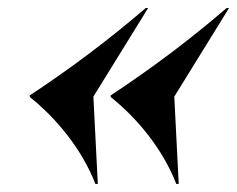

<svg xmlns="http://www.w3.org/2000/svg" viewBox="-20 -524 589 477"><path d="M543 -504H549L413 -284L424 -67H418C384 -155 319 -232 255 -283V-287C352 -351 449 -423 543 -504ZM54 -283V-287C151 -351 248 -423 342 -504H348L212 -284L223 -67H217C183 -155 118 -232 54 -283Z"/></svg>

Font: Nyght Serif Bold Italic
Style: Regular
Weight: 700
Italic angle: -16°
Designer: Maksym Kobuzan
Version: Version 0.410;Glyphs 3.1.2 (3151)